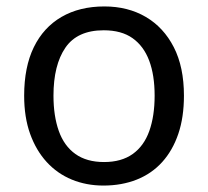

<svg xmlns="http://www.w3.org/2000/svg" viewBox="-20 -566 645 596"><path d="M551 -269Q551 -202 533.5 -150.5Q516 -99 483.5 -63Q451 -27 404.5 -8.5Q358 10 301 10Q248 10 203 -8.5Q158 -27 125 -63Q92 -99 73.5 -150.5Q55 -202 55 -269Q55 -358 85 -419.5Q115 -481 171 -513.5Q227 -546 304 -546Q377 -546 432.5 -513.5Q488 -481 519.5 -419.5Q551 -358 551 -269ZM146 -269Q146 -206 162.5 -159.5Q179 -113 214 -88Q249 -63 303 -63Q357 -63 392 -88Q427 -113 443.5 -159.5Q460 -206 460 -269Q460 -333 443 -378Q426 -423 391.5 -447.5Q357 -472 302 -472Q220 -472 183 -418Q146 -364 146 -269Z"/></svg>

Font: Noto Sans Khmer
Style: Regular
Weight: 400
Designer: Danh Hong and the Monotype Design Team
Foundry: Monotype Imaging Inc.
Version: Version 2.003